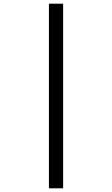

<svg xmlns="http://www.w3.org/2000/svg" viewBox="-20 -780 607 1040"><path d="M245 240V-760H322V240Z"/></svg>

Font: Noto Rashi Hebrew ExtraBold
Style: Regular
Weight: 800
Version: Version 1.006